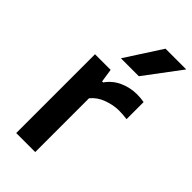

<svg xmlns="http://www.w3.org/2000/svg" viewBox="-250 -874 939 939"><g transform="rotate(45 220.0 -404.0)"><path d="M71.5 0V-545H179.5L190 -475.5H197Q223.5 -513.5 266 -532.8Q308.5 -552 356.5 -552Q381.5 -552 405 -547.5V-429.5Q392 -431.5 377.5 -432.5Q363 -433.5 349 -433.5Q311.5 -433.5 270 -418.5Q228.5 -403.5 203 -372V0ZM175 -620.5 296 -808H439.5L299 -620.5Z"/></g></svg>

Font: Encode Sans Semi Expanded SemiBold
Style: Regular
Weight: 600
Width: 6
Designer: Multiple Designers
Foundry: Impallari Type
Version: Version 3.000; ttfautohint (v1.8.3) -l 8 -r 50 -G 200 -x 14 